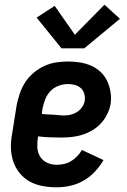

<svg xmlns="http://www.w3.org/2000/svg" viewBox="-20 -790 540 818"><path d="M221 8Q191 8 161 2.5Q131 -3 106 -17Q81 -31 63 -53.5Q45 -76 36 -103.5Q27 -131 26.5 -161.5Q26 -192 32 -222L51 -342Q56 -367 64.5 -392Q73 -417 87.5 -439.5Q102 -462 123.5 -480Q145 -498 169 -509Q193 -520 218.5 -524Q244 -528 269 -528Q295 -528 320.5 -524Q346 -520 368.5 -510Q391 -500 409 -483Q427 -466 437 -444Q447 -422 451 -397Q455 -372 451 -346Q447 -324 436.5 -303Q426 -282 410 -264.5Q394 -247 373.5 -235Q353 -223 331 -216Q309 -209 286.5 -206.5Q264 -204 242 -204Q217 -204 192 -205Q167 -206 142 -209V-207Q138 -185 139 -163Q140 -141 150.5 -123.5Q161 -106 180 -97Q199 -88 221 -88Q237 -88 253 -91.5Q269 -95 283 -103.5Q297 -112 309 -124.5Q321 -137 329 -151L421 -108Q406 -82 384.5 -59Q363 -36 336 -20.5Q309 -5 279.5 1.5Q250 8 221 8ZM254 -298Q268 -298 282 -301.5Q296 -305 308.5 -313Q321 -321 330 -334Q339 -347 341 -361Q343 -376 339 -390.5Q335 -405 324.5 -414.5Q314 -424 299.5 -428Q285 -432 270 -432Q250 -432 229.5 -424.5Q209 -417 194.5 -401.5Q180 -386 172.5 -366.5Q165 -347 161 -327L158 -305Q170 -303 182 -302.5Q194 -302 206 -301.5Q218 -301 230 -299.5Q242 -298 254 -298ZM242 -584 136 -715 213 -765 299 -642 425 -770 491 -710 339 -584Z"/></svg>

Font: Iosevka SS04
Style: Bold Italic
Weight: 700
Italic angle: -9°
Monospace: yes
Designer: Belleve Invis
Foundry: Belleve Invis
Version: Version 19.0.0; ttfautohint (v1.8.4)